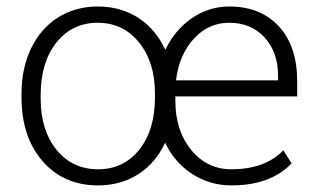

<svg xmlns="http://www.w3.org/2000/svg" viewBox="-20 -558 964 588"><path d="M45.9 -272Q45.9 -348.6 75.4 -410.2Q105 -471.7 158.4 -504.9Q211.9 -538.1 279.3 -538.1Q348.6 -538.1 402.3 -504.2Q456.1 -470.2 486.3 -405.3Q515.6 -466.8 567.9 -502.4Q620.1 -538.1 681.6 -538.1Q777.8 -538.1 834 -477.3Q890.1 -416.5 890.1 -309.6V-262.7H517.1V-248.5Q517.1 -158.2 565.4 -98.9Q613.8 -39.6 689 -39.6Q791.5 -39.6 847.7 -97.7L873 -57.6Q808.1 9.8 689 9.8Q622.6 9.8 568.4 -25.4Q514.2 -60.5 485.8 -121.1Q456.1 -57.6 402.6 -23.9Q349.1 9.8 280.3 9.8Q175.3 9.8 110.6 -64.2Q45.9 -138.2 45.9 -260.3ZM104.5 -255.9Q104.5 -159.7 152.8 -99.6Q201.2 -39.6 280.3 -39.6Q358.4 -39.6 406.5 -99.6Q454.6 -159.7 454.6 -260.7V-272Q454.6 -367.2 406 -427.7Q357.4 -488.3 279.3 -488.3Q201.2 -488.3 152.8 -427.7Q104.5 -367.2 104.5 -266.6ZM681.6 -488.3Q618.2 -488.3 573.2 -439Q528.3 -389.6 519 -312H831.5V-326.7Q831.5 -397.9 790.5 -443.1Q749.5 -488.3 681.6 -488.3Z"/></svg>

Font: RobotoDraft Light
Style: Regular
Weight: 300
Version: Version 2.001151; 2014